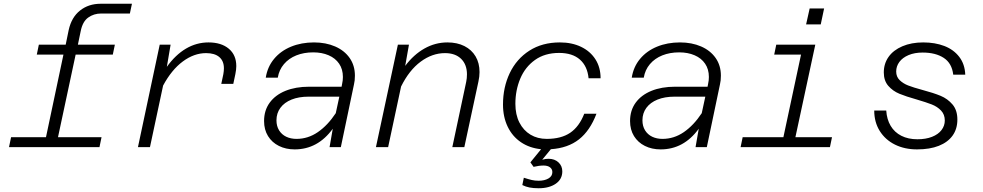

<svg xmlns="http://www.w3.org/2000/svg" viewBox="-20 -784 5240 1023"><path d="M516 -764H683L672 -712H519Q480 -712 450 -690.5Q420 -669 410 -618L395 -546H592L581 -493H383L289 -53H521L510 0H28L39 -53H225L318 -493H176L187 -546H330L346 -624Q361 -692 406.5 -728Q452 -764 516 -764Z M1173 -420Q1173 -459 1148.5 -480Q1124 -501 1078 -501Q1014 -501 954 -456.5Q894 -412 849 -328L779 0H715L831 -546H889L869 -428Q915 -492 971 -525Q1027 -558 1091 -558Q1159 -558 1199 -524.5Q1239 -491 1239 -432Q1239 -414 1234 -389L1223 -337H1159L1170 -389Q1173 -406 1173 -420Z M1753 -98Q1673 12 1550 12Q1503 12 1466 -6.5Q1429 -25 1408 -59Q1387 -93 1387 -139Q1387 -196 1417 -237Q1447 -278 1501 -300Q1555 -322 1627 -322H1800L1803 -338Q1807 -355 1807 -374Q1807 -415 1787 -444.5Q1767 -474 1731 -489.5Q1695 -505 1649 -505Q1599 -505 1559 -489Q1519 -473 1493 -442.5Q1467 -412 1460 -370H1396Q1405 -428 1440.5 -470.5Q1476 -513 1531 -535.5Q1586 -558 1653 -558Q1716 -558 1765.5 -536.5Q1815 -515 1843 -475Q1871 -435 1871 -381Q1871 -354 1866 -334L1796 0H1736ZM1560 -44Q1621 -44 1673.5 -80Q1726 -116 1769 -181L1788 -269H1624Q1572 -269 1533.5 -253.5Q1495 -238 1474 -209.5Q1453 -181 1453 -143Q1453 -112 1467 -89.5Q1481 -67 1505 -55.5Q1529 -44 1560 -44Z M2468 -388Q2468 -440 2437 -470.5Q2406 -501 2351 -501Q2283 -501 2221.5 -455.5Q2160 -410 2117 -323L2048 0H1983L2100 -546H2159L2139 -433Q2184 -493 2241.5 -525.5Q2299 -558 2364 -558Q2416 -558 2454.5 -538.5Q2493 -519 2514 -483.5Q2535 -448 2535 -400Q2535 -376 2529 -349L2454 0H2390L2464 -348Q2468 -367 2468 -388Z M2763 202 2771 163Q2796 171 2813 175Q2830 179 2850 179Q2881 179 2902 167Q2923 155 2923 133Q2923 117 2910.5 107.5Q2898 98 2876 98Q2852 98 2823 105L2806 81L2863 11Q2802 5 2756 -26Q2710 -57 2685 -109Q2660 -161 2660 -227Q2660 -319 2696 -394.5Q2732 -470 2800.5 -514Q2869 -558 2963 -558Q3027 -558 3076 -534.5Q3125 -511 3152.5 -468Q3180 -425 3180 -367H3116Q3110 -431 3070 -466.5Q3030 -502 2959 -502Q2883 -502 2830.5 -464.5Q2778 -427 2752 -365Q2726 -303 2726 -231Q2726 -173 2747.5 -131Q2769 -89 2806.5 -66.5Q2844 -44 2893 -44Q2970 -44 3018 -76.5Q3066 -109 3093 -178H3158Q3124 -88 3065 -41.5Q3006 5 2915 11L2869 67Q2879 64 2887 63Q2895 62 2903 62Q2935 62 2955.5 81Q2976 100 2976 129Q2976 171 2941 195Q2906 219 2850 219Q2822 219 2801.5 215Q2781 211 2763 202Z M3703 -98Q3623 12 3500 12Q3453 12 3416 -6.5Q3379 -25 3358 -59Q3337 -93 3337 -139Q3337 -196 3367 -237Q3397 -278 3451 -300Q3505 -322 3577 -322H3750L3753 -338Q3757 -355 3757 -374Q3757 -415 3737 -444.5Q3717 -474 3681 -489.5Q3645 -505 3599 -505Q3549 -505 3509 -489Q3469 -473 3443 -442.5Q3417 -412 3410 -370H3346Q3355 -428 3390.5 -470.5Q3426 -513 3481 -535.5Q3536 -558 3603 -558Q3666 -558 3715.5 -536.5Q3765 -515 3793 -475Q3821 -435 3821 -381Q3821 -354 3816 -334L3746 0H3686ZM3510 -44Q3571 -44 3623.5 -80Q3676 -116 3719 -181L3738 -269H3574Q3522 -269 3483.5 -253.5Q3445 -238 3424 -209.5Q3403 -181 3403 -143Q3403 -112 3417 -89.5Q3431 -67 3455 -55.5Q3479 -44 3510 -44Z M3937 -53H4154L4248 -493H4105L4116 -546H4324L4218 -53H4413L4402 0H3926ZM4294 -739H4371L4353 -654H4275Z M4638 -195H4702Q4705 -148 4725.5 -113.5Q4746 -79 4782.5 -60.5Q4819 -42 4868 -42Q4913 -42 4946 -55Q4979 -68 4996.5 -91Q5014 -114 5014 -142Q5014 -174 4994 -195Q4974 -216 4944.5 -227.5Q4915 -239 4864 -254Q4807 -270 4772 -284.5Q4737 -299 4713 -326.5Q4689 -354 4689 -398Q4689 -445 4714.5 -481Q4740 -517 4788 -537.5Q4836 -558 4899 -558Q4962 -558 5011.5 -539Q5061 -520 5091 -481Q5121 -442 5123 -386H5059Q5052 -447 5008.5 -475.5Q4965 -504 4896 -504Q4853 -504 4821 -490.5Q4789 -477 4772 -454Q4755 -431 4755 -403Q4755 -375 4773.5 -357Q4792 -339 4819 -328.5Q4846 -318 4894 -305Q4954 -289 4991.5 -273.5Q5029 -258 5055 -227.5Q5081 -197 5081 -147Q5081 -97 5055.5 -61.5Q5030 -26 4982 -7Q4934 12 4866 12Q4800 12 4748.5 -13.5Q4697 -39 4667.5 -86Q4638 -133 4638 -195Z"/></svg>

Font: Azeret Mono Light
Style: Italic
Weight: 300
Italic angle: -12°
Designer: Martin Vácha
Foundry: Displaay
Version: Version 1.000; Glyphs 3.0.3, build 3074